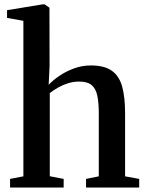

<svg xmlns="http://www.w3.org/2000/svg" viewBox="-20 -838 656 858"><path d="M84.5 -50V-745L11.5 -758V-792.5L170 -818.5H179.5L201 -803.5L201.5 -542L197.5 -459Q215.5 -478.5 244.5 -498.5Q273.5 -518.5 310 -532Q346.5 -545.5 386.5 -545.5Q446 -545.5 479.2 -522.2Q512.5 -499 525.8 -451.5Q539 -404 539 -331.5V-50L602 -38.5V0H364.5V-38.5L421.5 -50V-331Q421.5 -378 415 -409.8Q408.5 -441.5 389.8 -457.5Q371 -473.5 334 -473.5Q308.5 -473.5 285 -466.2Q261.5 -459 240.5 -447.2Q219.5 -435.5 202.5 -422V-50.5L264.5 -38.5V0H25V-38.5Z"/></svg>

Font: Merriweather 72pt SemiBold
Style: Regular
Weight: 600
Version: Version 2.100